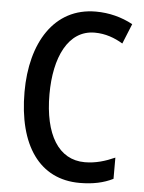

<svg xmlns="http://www.w3.org/2000/svg" viewBox="-53 -767 615 820"><g transform="rotate(5 255.0 -357.5)"><path d="M328 -635C374 -635 414 -620 449 -599L484 -685C436 -711 382 -725 325 -725C146 -725 51 -567 51 -357C51 -128 147 10 319 10C376 10 422 0 462 -20V-111C422 -93 380 -80 333 -80C221 -80 158 -183 158 -356C158 -514 214 -635 328 -635Z"/></g></svg>

Font: Noto Sans Thai Looped Condensed Medium
Style: Regular
Weight: 500
Width: 3
Designer: Sasikarn Vongin, Ben Mitchell
Foundry: The Fontpad Ltd
Version: Version 1.001